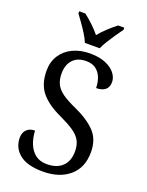

<svg xmlns="http://www.w3.org/2000/svg" viewBox="-171 -1014 847 1108"><g transform="rotate(20 252.0 -460.5)"><path d="M235 10Q139 10 91.5 -28.5Q44 -67 44 -129Q44 -160 62.5 -178.5Q81 -197 113 -197Q115 -153 129.5 -117Q144 -81 171.5 -59.5Q199 -38 242 -38Q303 -38 337 -70.5Q371 -103 371 -163Q371 -201 356.5 -228Q342 -255 309.5 -277Q277 -299 224 -324Q140 -362 98.5 -412.5Q57 -463 57 -545Q57 -600 83.5 -640.5Q110 -681 156 -702.5Q202 -724 260 -724Q316 -724 355 -708Q394 -692 414.5 -666Q435 -640 435 -612Q435 -579 415 -563.5Q395 -548 360 -548Q360 -580 349.5 -609Q339 -638 316 -656.5Q293 -675 254 -675Q201 -675 172.5 -643.5Q144 -612 144 -560Q144 -521 157.5 -494Q171 -467 202 -445Q233 -423 287 -399Q369 -362 414 -315Q459 -268 459 -190Q459 -94 397.5 -42Q336 10 235 10ZM210 -771Q201 -794 184.5 -820.5Q168 -847 149.5 -873Q131 -899 117 -918V-931H155Q181 -911 207.5 -886Q234 -861 255 -835Q276 -861 303 -886Q330 -911 356 -931H394V-918Q380 -899 362 -873Q344 -847 327.5 -820.5Q311 -794 301 -771Z"/></g></svg>

Font: Noto Serif Tamil SemiCondensed
Style: Regular
Weight: 400
Width: 4
Designer: Indian Type Foundry, Tom Grace, and the Monotype Design Team
Foundry: Monotype Imaging Inc.
Version: Version 2.004; ttfautohint (v1.8.4.7-5d5b)